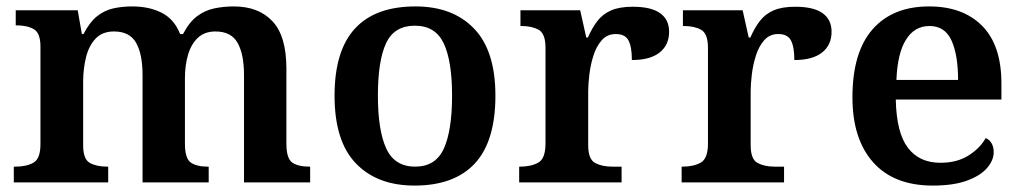

<svg xmlns="http://www.w3.org/2000/svg" viewBox="-20 -568 3184 598"><path d="M23 0V-49H28Q63 -49 84.5 -61.5Q106 -74 106 -119V-423Q106 -465 85.5 -477Q65 -489 32 -489H29V-536H222L235 -462H240Q260 -500 283 -518Q306 -536 333.5 -542Q361 -548 392 -548Q445 -548 484 -528Q523 -508 541 -462H550Q570 -500 594.5 -518Q619 -536 648 -542Q677 -548 708 -548Q785 -548 828.5 -502Q872 -456 872 -354V-121Q872 -74 890.5 -61.5Q909 -49 943 -49H946V0H740V-334Q740 -399 720 -434.5Q700 -470 651 -470Q617 -470 596 -450Q575 -430 565.5 -397Q556 -364 556 -325V-121Q556 -74 574.5 -61.5Q593 -49 627 -49H630V0H424V-334Q424 -399 404 -434.5Q384 -470 335 -470Q299 -470 278 -448Q257 -426 248 -390Q239 -354 239 -313V-115Q239 -72 260 -60.5Q281 -49 314 -49H317V0Z M1271 10Q1155 10 1088.5 -59Q1022 -128 1022 -270Q1022 -410 1085.5 -479Q1149 -548 1274 -548Q1390 -548 1456.5 -479Q1523 -410 1523 -270Q1523 -128 1459 -59Q1395 10 1271 10ZM1273 -49Q1337 -49 1362.5 -105.5Q1388 -162 1388 -270Q1388 -378 1362 -433Q1336 -488 1272 -488Q1208 -488 1182.5 -433.5Q1157 -379 1157 -270Q1157 -162 1183 -105.5Q1209 -49 1273 -49Z M1597 0V-49H1600Q1634 -49 1656.5 -61.5Q1679 -74 1679 -121V-419Q1679 -463 1658 -475Q1637 -487 1604 -487H1601V-536H1787L1806 -451H1811Q1824 -481 1840.5 -502.5Q1857 -524 1883 -535.5Q1909 -547 1951 -547Q2008 -547 2036 -527Q2064 -507 2064 -469Q2064 -428 2034.5 -404.5Q2005 -381 1948 -381Q1948 -422 1937.5 -442Q1927 -462 1898 -462Q1871 -462 1854 -442.5Q1837 -423 1828 -394Q1819 -365 1815.5 -335Q1812 -305 1812 -284V-116Q1812 -72 1833.5 -60.5Q1855 -49 1886 -49H1916V0Z M2103 0V-49H2106Q2140 -49 2162.5 -61.5Q2185 -74 2185 -121V-419Q2185 -463 2164 -475Q2143 -487 2110 -487H2107V-536H2293L2312 -451H2317Q2330 -481 2346.5 -502.5Q2363 -524 2389 -535.5Q2415 -547 2457 -547Q2514 -547 2542 -527Q2570 -507 2570 -469Q2570 -428 2540.5 -404.5Q2511 -381 2454 -381Q2454 -422 2443.5 -442Q2433 -462 2404 -462Q2377 -462 2360 -442.5Q2343 -423 2334 -394Q2325 -365 2321.5 -335Q2318 -305 2318 -284V-116Q2318 -72 2339.5 -60.5Q2361 -49 2392 -49H2422V0Z M2885 10Q2764 10 2699.5 -62.5Q2635 -135 2635 -265Q2635 -405 2697.5 -476.5Q2760 -548 2874 -548Q2979 -548 3039 -487.5Q3099 -427 3099 -308V-258H2770Q2772 -155 2807.5 -108Q2843 -61 2909 -61Q2961 -61 2997 -84Q3033 -107 3050 -138Q3062 -133 3068.5 -121.5Q3075 -110 3075 -94Q3075 -69 3054.5 -45Q3034 -21 2992 -5.5Q2950 10 2885 10ZM2964 -319Q2964 -397 2943.5 -442Q2923 -487 2875 -487Q2828 -487 2801.5 -444Q2775 -401 2772 -319Z"/></svg>

Font: Noto Serif Khojki SemiBold
Style: Regular
Weight: 600
Version: Version 2.003